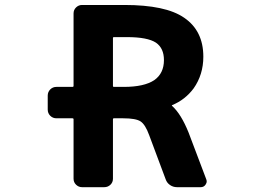

<svg xmlns="http://www.w3.org/2000/svg" viewBox="-20 -776 1040 776"><path d="M695.3 -19.5Q679.7 -19.5 667 -28.3Q654.3 -37.1 649.4 -51.8L583 -229.5Q567.4 -272.5 548.3 -285.2Q529.3 -297.9 477.5 -297.9H440.4Q436.5 -297.9 436.5 -293.9V-53.7Q436.5 -39.1 426.3 -29.3Q416 -19.5 401.4 -19.5H311.5Q297.9 -19.5 287.6 -29.3Q277.3 -39.1 277.3 -53.7V-293.9Q277.3 -297.9 272.5 -297.9H208Q193.4 -297.9 183.1 -308.1Q172.9 -318.4 172.9 -333V-389.6Q172.9 -404.3 183.1 -414.6Q193.4 -424.8 208 -424.8H272.5Q277.3 -424.8 277.3 -428.7V-721.7Q277.3 -736.3 287.6 -746.1Q297.9 -755.9 311.5 -755.9H483.4Q565.4 -755.9 626 -743.2Q686.5 -730.5 724.6 -704.1Q801.8 -651.4 801.8 -546.9Q801.8 -474.6 762.7 -418.9Q728.5 -373 676.8 -351.6Q672.9 -350.6 675.8 -347.7Q711.9 -315.4 742.2 -240.2L813.5 -51.8Q815.4 -46.9 815.4 -43Q815.4 -36.1 810.5 -29.3Q803.7 -19.5 791 -19.5ZM480.5 -424.8Q562.5 -424.8 603.5 -452.1Q642.6 -479.5 642.6 -533.2Q642.6 -581.1 610.4 -603.5Q576.2 -626 493.2 -626H440.4Q436.5 -626 436.5 -622.1V-428.7Q436.5 -424.8 440.4 -424.8Z"/></svg>

Font: Rounded-L Mgen+ 1mn bold
Style: Bold
Weight: 700
Designer: [Source Han Sans]
Ryoko NISHIZUKA  (kana & ideographs); Paul D. Hunt (Latin, Greek & Cyrillic); Wenlong ZHANG  (bopomofo
Version: Version 1.059.20150602